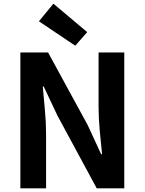

<svg xmlns="http://www.w3.org/2000/svg" viewBox="-20 -1026 789 1046"><path d="M91 -740H242L457 -346L531 -186H536Q530 -244 523.5 -313Q517 -382 517 -445V-740H657V0H507L293 -396L218 -555H213Q218 -495 224.5 -428Q231 -361 231 -297V0H91ZM192 -910 271 -1006 455 -851 390 -777Z"/></svg>

Font: SpoqaHanSans-Bold
Style: Regular
Weight: 700
Designer: [Spoqa Han Sans] Dong-huui Kim \uAE40 \uB3D9 \uD718   [Noto Sans] Ryoko NISHIZUKA \u897F \u585A \u6DBC \u5B50  (kana & i
Foundry: Spoqa (http://www.spoqa-han-sans.com)
Version: Version 2.000